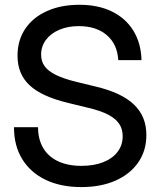

<svg xmlns="http://www.w3.org/2000/svg" viewBox="-20 -759 661 791"><path d="M315.4 11.7Q230 11.7 167.7 -18.3Q105.5 -48.3 71.5 -103.5Q37.6 -158.7 37.6 -234.9H136.7Q136.7 -185.5 157.7 -149.7Q178.7 -113.8 219 -94.7Q259.3 -75.7 315.4 -75.7Q366.7 -75.7 404.8 -90.6Q442.9 -105.5 464.1 -133.1Q485.4 -160.6 485.4 -197.8Q485.4 -227.1 471.2 -248.5Q457 -270 426 -286.4Q395 -302.7 343.3 -314.9L262.7 -334.5Q151.9 -360.8 102.1 -407.5Q52.2 -454.1 52.2 -529.3Q52.2 -592.8 83.7 -639.9Q115.2 -687 172.9 -713.1Q230.5 -739.3 307.1 -739.3Q384.3 -739.3 440.9 -711.7Q497.6 -684.1 529.3 -632.8Q561 -581.5 563 -511.2H467.3Q463.4 -577.1 419.9 -614.3Q376.5 -651.4 304.7 -651.4Q259.8 -651.4 224.6 -636.5Q189.5 -621.6 169.4 -595Q149.4 -568.4 149.4 -533.7Q149.4 -506.3 163.8 -486.3Q178.2 -466.3 209.5 -450.7Q240.7 -435.1 292 -422.4L372.6 -402.8Q426.8 -390.1 466.3 -371.6Q505.9 -353 531.7 -328.4Q557.6 -303.7 570.3 -272.5Q583 -241.2 583 -202.6Q583 -138.7 549.8 -90.3Q516.6 -42 456.3 -15.1Q396 11.7 315.4 11.7Z"/></svg>

Font: Inter Cardless Display
Style: Regular
Weight: 400
Designer: Rasmus Andersson
Foundry: rsms
Version: Version 4.001;git-9221beed3